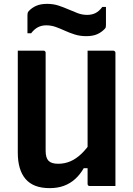

<svg xmlns="http://www.w3.org/2000/svg" viewBox="-20 -962 690 993"><path d="M577 0Q555 0 533 0Q511 0 489 0Q467 0 444 0Q442 0 440 -0.5Q438 -1 437 -2Q436 -3 435 -4Q434 -5 433.5 -7Q433 -9 433 -11Q433 -97 433 -183Q433 -269 433 -355.5Q433 -442 433 -528Q433 -614 433 -700Q456 -700 477.5 -700Q499 -700 521.5 -700Q544 -700 566 -700Q569 -700 571.5 -698.5Q574 -697 575.5 -694.5Q577 -692 577 -689Q577 -617 577 -544Q577 -471 577 -398.5Q577 -326 577 -253.5Q577 -181 577 -109Q577 -79 577 -51.5Q577 -24 577 0ZM237 11Q194 11 163 -1Q132 -13 112 -36.5Q92 -60 82 -94Q72 -128 72 -173Q72 -239 72 -309Q72 -379 72 -453Q72 -527 72 -600Q72 -625 72 -650Q72 -675 72 -700Q106 -700 139 -700Q172 -700 205 -700Q209 -700 211 -698.5Q213 -697 214.5 -695Q216 -693 216 -689Q216 -605 216 -518Q216 -431 216 -345.5Q216 -260 216 -182Q216 -146 231 -130.5Q246 -115 281 -115Q314 -115 343.5 -127.5Q373 -140 401 -166.5Q429 -193 455 -234V-92H413Q394 -59 368.5 -36Q343 -13 310.5 -1Q278 11 237 11ZM431 -885Q455 -885 474 -894.5Q493 -904 509 -926H528Q528 -901 528 -877Q528 -853 528 -833Q528 -825 527 -821Q526 -817 521 -812Q505 -795 482.5 -785Q460 -775 426 -775Q394 -775 367 -783.5Q340 -792 316 -803Q292 -814 268.5 -822.5Q245 -831 219 -831Q195 -831 176 -821Q157 -811 141 -790H122Q122 -815 122 -839Q122 -863 122 -883Q122 -890 123 -894.5Q124 -899 129 -905Q145 -922 167.5 -932Q190 -942 224 -942Q256 -942 283 -933Q310 -924 334 -913.5Q358 -903 381.5 -894Q405 -885 431 -885Z"/></svg>

Font: Recursive
Style: Bold
Weight: 700
Version: Version 1.085